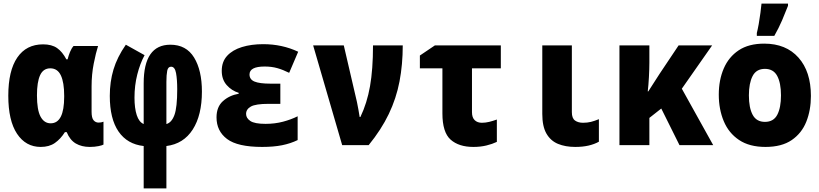

<svg xmlns="http://www.w3.org/2000/svg" viewBox="-20 -805 4544 1065"><path d="M206 10Q123 10 74.5 -63Q26 -136 26 -274Q26 -413 76 -486Q126 -559 219 -559Q267 -559 296.5 -538.5Q326 -518 348 -476H355Q360 -496 368 -516Q376 -536 388 -550H524Q512 -513 500 -452.5Q488 -392 488 -326V-185Q488 -151 499 -138Q510 -125 527 -125Q542 -125 554 -130V-3Q548 1 526.5 5.5Q505 10 478 10Q433 10 400.5 -9Q368 -28 350 -72H340Q316 -34 284.5 -12Q253 10 206 10ZM261 -121Q336 -121 336 -268V-274Q336 -348 317.5 -387Q299 -426 259 -426Q220 -426 202.5 -388Q185 -350 185 -276Q185 -195 205 -158Q225 -121 261 -121Z M777 5Q686 -5 637.5 -75.5Q589 -146 589 -273Q589 -351 609.5 -419.5Q630 -488 678 -557L782 -499Q757 -453 741.5 -392Q726 -331 726 -263Q726 -205 738.5 -166.5Q751 -128 777 -117V-343Q777 -557 925 -557Q1013 -557 1056.5 -486Q1100 -415 1100 -297Q1100 -166 1049 -86.5Q998 -7 903 5V240H777ZM903 -117Q932 -125 947.5 -167Q963 -209 963 -310Q963 -364 956.5 -399.5Q950 -435 929 -435Q912 -435 907.5 -412.5Q903 -390 903 -351Z M1434 10Q1298 10 1239.5 -34Q1181 -78 1181 -154Q1181 -212 1216.5 -244Q1252 -276 1304 -285V-290Q1265 -302 1237.5 -333Q1210 -364 1210 -412Q1210 -463 1240 -495.5Q1270 -528 1322 -544Q1374 -560 1440 -560Q1545 -560 1634 -518L1584 -401Q1550 -418 1518.5 -427Q1487 -436 1448 -436Q1364 -436 1364 -392Q1364 -364 1392 -352.5Q1420 -341 1480 -341H1535V-229H1470Q1398 -229 1371.5 -214Q1345 -199 1345 -173Q1345 -150 1368.5 -134Q1392 -118 1453 -118Q1505 -118 1550 -130Q1595 -142 1631 -160V-28Q1592 -9 1545 0.5Q1498 10 1434 10Z M1878 0 1717 -553H1887L1960 -239Q1964 -220 1968 -197.5Q1972 -175 1975 -156H1979Q2016 -233 2032.5 -327Q2049 -421 2049 -553H2214Q2214 -447 2196 -353Q2178 -259 2136.5 -172.5Q2095 -86 2025 0Z M2606 10Q2525 10 2479.5 -30.5Q2434 -71 2434 -176V-426H2309V-497L2392 -553H2758V-426H2598V-183Q2598 -153 2613 -138.5Q2628 -124 2653 -124Q2673 -124 2693.5 -129Q2714 -134 2736 -142V-18Q2711 -6 2678 2Q2645 10 2606 10Z M3171 10Q3116 10 3075 -7Q3034 -24 3011 -64Q2988 -104 2988 -173V-553H3152V-183Q3152 -149 3169.5 -136.5Q3187 -124 3214 -124Q3238 -124 3258 -129Q3278 -134 3302 -144V-19Q3277 -5 3244.5 2.5Q3212 10 3171 10Z M3416 0V-553H3582V-458Q3582 -423 3579.5 -377.5Q3577 -332 3573 -298H3576Q3592 -323 3606.5 -345.5Q3621 -368 3639 -396L3744 -553H3930L3762 -313L3936 0H3749L3648 -203L3582 -151V0Z M4226 10Q4137 10 4079.5 -28.5Q4022 -67 3994.5 -133Q3967 -199 3967 -280Q3967 -361 3994.5 -425Q4022 -489 4077.5 -526Q4133 -563 4219 -563Q4340 -563 4409 -485.5Q4478 -408 4478 -273Q4478 -194 4452.5 -130Q4427 -66 4371.5 -28Q4316 10 4226 10ZM4223 -129Q4271 -129 4291.5 -168.5Q4312 -208 4312 -276Q4312 -345 4291 -384Q4270 -423 4223 -423Q4175 -423 4154.5 -383Q4134 -343 4134 -276Q4134 -207 4155 -168Q4176 -129 4223 -129ZM4178 -622Q4183 -641 4188.5 -671.5Q4194 -702 4198 -733.5Q4202 -765 4204 -785H4351V-773Q4336 -734 4318 -692Q4300 -650 4275 -606H4178Z"/></svg>

Font: Noto Sans Mono SemiCondensed Black
Style: Regular
Weight: 900
Width: 4
Designer: Monotype Design Team
Foundry: Monotype Imaging Inc.
Version: Version 2.014; ttfautohint (v1.8.4.7-5d5b)